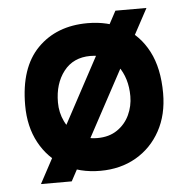

<svg xmlns="http://www.w3.org/2000/svg" viewBox="-46 -585 656 671"><g transform="rotate(-5 282.0 -249.5)"><path d="M282 13Q210 13 155.5 -18.5Q101 -50 70.5 -106.5Q40 -163 40 -238Q40 -370 106.5 -437.5Q173 -505 282 -505Q353 -505 407.5 -475Q462 -445 493 -385.5Q524 -326 524 -238Q524 -163 493 -106.5Q462 -50 407.5 -18.5Q353 13 282 13ZM282 -102Q323 -102 351.5 -121.5Q380 -141 394.5 -172Q409 -203 409 -238Q409 -301 376.5 -345.5Q344 -390 282 -390Q222 -390 188.5 -347Q155 -304 155 -238Q155 -202 170 -171Q185 -140 213.5 -121Q242 -102 282 -102ZM492 -540 179 41H71L383 -540Z"/></g></svg>

Font: Kulim Park
Style: Bold
Weight: 700
Designer: Noponies / Dale Sattler
Foundry: Noponies
Version: Version 1.000; ttfautohint (v1.8.3)